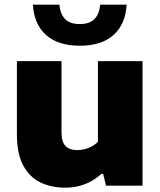

<svg xmlns="http://www.w3.org/2000/svg" viewBox="-20 -818 706 846"><path d="M267.5 9Q205 9 157 -14.8Q109 -38.5 81.8 -90Q54.5 -141.5 54.5 -225V-548.5H251V-237.5Q251 -191.5 269.5 -174Q288 -156.5 320 -156.5Q345 -156.5 370 -166.2Q395 -176 411.5 -193.5V-548.5H608V0H447L434.5 -52H427Q360 9 267.5 9ZM331.5 -616.5Q236 -616.5 183 -663.8Q130 -711 125 -797.5H241.5Q245.5 -755.5 267 -733.8Q288.5 -712 331.5 -712Q374.5 -712 396 -733.8Q417.5 -755.5 421.5 -797.5H538Q533 -711 480.2 -663.8Q427.5 -616.5 331.5 -616.5Z"/></svg>

Font: Encode Sans SmExp XBd
Style: Regular
Weight: 800
Width: 6
Designer: Multiple Designers
Foundry: Impallari Type
Version: Version 3.002; ttfautohint (v1.8.3) -l 8 -r 50 -G 200 -x 14 